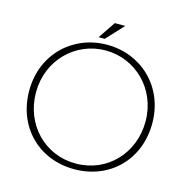

<svg xmlns="http://www.w3.org/2000/svg" viewBox="-132 -1045 1183 1209"><g transform="rotate(15 459.0 -440.5)"><path d="M468 -918 392 -806H432L536 -918ZM458 37C686 37 859 -128 859 -369C859 -606 682 -774 458 -774C234 -774 57 -606 57 -369C57 -128 230 37 458 37ZM458 0C254 0 101 -161 101 -369C101 -582 264 -737 458 -737C652 -737 815 -582 815 -369C815 -161 662 0 458 0Z"/></g></svg>

Font: LINE Seed JP_OTF Thin
Style: Regular
Weight: 250
Designer: LY Corporation & Fontrix & Fontworks
Version: Version 1.007